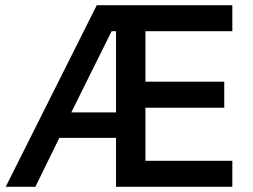

<svg xmlns="http://www.w3.org/2000/svg" viewBox="-20 -718 973 738"><path d="M426 -188H208L116 0H2L352 -698H873V-598H539V-404H842V-304H539V-100H873V0H426ZM409 -598 254 -286H426V-598Z"/></svg>

Font: IBM Plex Sans Devanagari Medium
Style: Regular
Weight: 500
Designer: Mike Abbink, Paul van der Laan, Pieter van Rosmalen, Erin McLaughlin
Foundry: Bold Monday
Version: Version 1.1